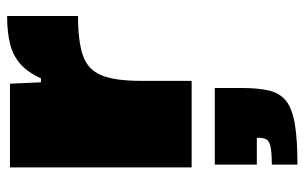

<svg xmlns="http://www.w3.org/2000/svg" viewBox="-178 -380 855 539"><g transform="rotate(-90 249.5 -110.5)"><path d="M49 0V-510H284L288 -423H299Q316 -460 339 -480.5Q362 -501 395 -509.5Q428 -518 474 -518V-319Q404 -319 364 -305.5Q324 -292 308 -254Q292 -216 292 -142V0ZM57 297V225Q91 225 107 221.5Q123 218 127.5 210Q132 202 132 189V183H57V65H272V140Q272 186 265 216.5Q258 247 236.5 264.5Q215 282 172 289.5Q129 297 57 297Z"/></g></svg>

Font: Saira Expanded Black
Style: Regular
Weight: 900
Width: 7
Designer: Hector Gatti with collaboration of the Omnibus-Type team
Foundry: Omnibus-Type
Version: Version 1.101